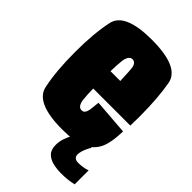

<svg xmlns="http://www.w3.org/2000/svg" viewBox="-230 -685 922 922"><g transform="rotate(45 231.0 -224.0)"><path d="M230 4.5V-126.5Q212 -126.5 204 -149.5Q195.5 -171.5 195.5 -301Q195.5 -424.5 204 -448.5Q212.5 -473 230 -473Q249 -473 256 -450Q260 -430.5 262.5 -357.5H180V-240H448Q449 -269 449 -301Q449 -428.5 432.5 -517Q414.5 -605 230 -605Q47.5 -605 29.5 -517.5Q10.5 -430 10.5 -302Q10.5 -174 29.5 -84.5Q47 4.5 230 4.5ZM230 -126.5V4.5Q317 4.5 359 -16Q400.5 -36 420.5 -74Q440.5 -110.5 443.5 -195.5L262.5 -209.5Q259.5 -180.5 257 -160Q253.5 -140.5 247 -133.5Q241.5 -126.5 230 -126.5ZM374.5 157.5Q396 157.5 414 155.8Q432 154 444 151.5Q456 149 458.5 148.5V53.5Q456.5 54.5 446.8 57.2Q437 60 423.8 61.8Q410.5 63.5 398 63.5Q381.5 63.5 374 56.2Q366.5 49 366.5 37.5Q366.5 27 370.2 14Q374 1 380.5 -12.5Q387 -26 392.5 -33.5H303.5Q297 -25.5 286.5 -8Q276 9.5 268 32.2Q260 55 260 79Q260 111.5 276.8 128.2Q293.5 145 319.8 151.2Q346 157.5 374.5 157.5Z"/></g></svg>

Font: Anybody ExtraCondensed Black
Style: Regular
Weight: 900
Width: 2
Version: Version 1.113;gftools[0.9.25]